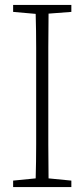

<svg xmlns="http://www.w3.org/2000/svg" viewBox="-20 -755 340 775"><path d="M33 -707V-735H268V-707L176 -700Q175 -632 175 -563Q175 -494 175 -425V-310Q175 -241 175 -172Q175 -103 176 -35L268 -26V0H33V-26L124 -35Q126 -103 126 -172Q126 -241 126 -310V-425Q126 -493 126 -562Q126 -631 124 -699Z"/></svg>

Font: Source Serif Pro Light
Style: Regular
Weight: 300
Designer: Frank Grießhammer
Foundry: Adobe Systems Incorporated
Version: Version 3.001;hotconv 1.0.111;makeotfexe 2.5.65597